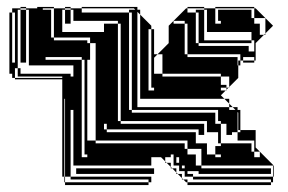

<svg xmlns="http://www.w3.org/2000/svg" viewBox="-20 -524 828 552"><path d="M135 -456V-500H103V-496H127V-456ZM23 -456V-472H15V-456ZM383 -464V-482L375 -490V-464ZM23 -440V-456H15V-440ZM519 -408V-456H511V-464H479V-456H511V-408ZM327 -408V-456H319V-464H167V-496H159V-432H279V-456H319V-408ZM23 -408V-424H15V-408ZM255 -368V-400H239V-416H135V-456H127V-416H135V-408H231V-400H239V-368ZM423 -328H415V-344H423V-336H447V-368H433L465 -400V-450L515 -500H519V-488H543V-400H551V-392H695V-376H711V-408H703V-432H551V-464H567V-432H575V-464H551V-488H543V-496H567V-464H575V-496H567V-500H519V-504H567V-500H599V-456H615V-464H607V-496H703V-472H711V-456H727V-424H739L715 -400V-350H711V-344H679V-350H711V-360H679V-350H671V-336H665V-350H671V-368H519V-408H511V-368H519V-360H663V-336H665V-300L639 -274V-272H637L639 -274V-304H615V-312H447V-336H423ZM191 -304V-336H63V-368H39V-400H55V-368H63V-400H39V-432H55V-400H63V-432H39V-464H55V-432H63V-464H39V-496H31V-328H39V-312H31V-328H23V-312H15V-328H23V-300H159V-304H31V-312H183V-304ZM191 -176V-208H167V-240H165V-208H183V-176ZM671 -144V-150H665V-176H663V-144ZM327 -216H319V-176H327V-168H567V-144H575V-176H327ZM615 -72V-80H599V-104H615V-112H607V-144H551V-152H287V-168H279V-152H287V-144H543V-112H575V-80H599V-72ZM647 -136H631V-168H615V-112H703V-88H711V-72H727V-88H711V-120H663V-144H647ZM535 -24V-16H765V0H759V-8H535V-16H511V-24ZM183 -456H167V-464H183ZM23 -424V-440H15V-424ZM743 -424H739L743 -428V-472H711V-500H599V-504H711V-500H715L765 -450L743 -428ZM703 -400H551V-432H567V-408H703ZM23 -392V-408H15V-392ZM423 -408V-424H415V-408ZM327 -360V-408H319V-360ZM423 -392H415V-408H423ZM23 -376V-392H15V-376ZM23 -360V-376H15V-360ZM423 -376H415V-392H423ZM23 -344V-360H15V-344ZM23 -344V-328H15V-344ZM55 -344H39V-368H55ZM327 -312V-360H319V-312ZM423 -344H415V-376H423V-368H433L423 -358ZM663 -328H647V-336H479V-344H471V-360H479V-344H647V-336H663ZM231 -312H223V-328H231ZM423 -312H415V-328H423ZM327 -264V-312H319V-264ZM191 -272H183V-304H191ZM231 -280H223V-296H231ZM191 -240H183V-272H165V-296H167V-272H191ZM327 -216V-264H319V-216ZM231 -248H223V-264H231ZM191 -208H183V-240H165V-272H167V-240H191ZM231 -216H223V-232H231ZM231 -184H223V-200H231ZM191 -144V-176H167V-208H165V-176H183V-144ZM231 -152H223V-168H231ZM191 -112V-144H167V-176H165V-144H183V-112ZM567 -136H551V-144H567ZM231 -120H223V-136H231ZM191 -80V-112H167V-144H165V-112H183V-80ZM191 -80H167V-112H165V-80H183V-48H191ZM487 -56H479V-72H487ZM423 -24H199V-40H423ZM231 -136H223V-152H231V-144H255V-176H231V-168H223V-184H231V-176H255V-208H231V-200H223V-216H231V-208H255V-240H231V-232H223V-248H231V-240H255V-272H231V-264H223V-280H231V-272H255V-304H231V-296H223V-312H231V-304H255V-336H231V-328H223V-344H231V-336H255V-368H239V-352H231V-344H223V-352H215V-360H111V-352H215V-72H231V-80H223V-120H255V-112H511V-96H519V-80H543V-48H559V-40H759V-24H551V-32H519V-24H511V-32H495V-40H511V-48H503V-40H495V-48H479V-56H495V-72H479V-80H471V-72H455V-60L459 -56H471V-44L475 -40H487V-28L491 -24H503V-12L507 -8H519V0H759V8H519V0H515L507 -8H503V-12L491 -24H487V-28L475 -40H471V-44L459 -56H455V-60L443 -72H415V-48H167V-80H165V-48H183V-16H415V0H407V-8H183V-16H167V-48H165V-16H167V0H407V8H167V0H165V-16H159V-296H23V-300H15V-312H7V-488H15V-472H23V-488H15V-500H39V-496H55V-464H63V-496H55V-500H39V-504H55V-500H87V-504H135V-500H167V-496H183V-464H191V-496H183V-500H167V-504H183V-500H215V-488H351V-208H359V-200H599V-168H615V-176H607V-208H359V-240H375V-216H639V-208H657L649 -216H639V-226L625 -240H359V-272H375V-240H383V-272H359V-304H375V-272H383V-304H359V-336H375V-304H383V-336H359V-368H375V-336H383V-368H359V-400H375V-368H383V-400H359V-432H375V-400H383V-432H359V-464H375V-432H383V-464H359V-488H351V-496H369L365 -500H215V-504H375V-496H383V-482L415 -450V-440H423V-424H415V-440H407V-264H423V-272H415V-312H447V-304H615V-280H631V-272H637L631 -266V-264H629L631 -266V-272H615V-264H629L615 -250L625 -240H639V-226L649 -216H663V-208H671V-176H665V-200L663 -202V-176H671V-150H715V-100L765 -50V-48H767V-16H765V-48H559V-96H519V-120H255V-144H231Z"/></svg>

Font: Rubik Broken Fax
Style: Regular
Weight: 400
Designer: Hubert and Fischer, NaN
Foundry: Hubert and Fischer, NaN
Version: Version 2.201